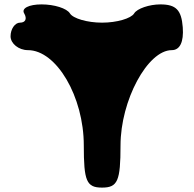

<svg xmlns="http://www.w3.org/2000/svg" viewBox="-20 -903 882 873"><path d="M90 -842C104 -818 96 -800 71 -800C48 -800 28 -771 28 -738C28 -705 65 -675 107 -675C237 -675 361 -463 361 -242C361 -80 373 -50 444 -50C515 -50 528 -80 528 -242C528 -446 651 -675 761 -675C798 -675 816 -712 811 -779C805 -858 780 -883 709 -883C659 -883 603 -864 590 -842C576 -819 511 -800 444 -800C377 -800 312 -819 298 -842C284 -865 227 -883 169 -883C111 -883 76 -865 90 -842Z"/></svg>

Font: Hussar Skorodowane
Style: Bold
Weight: 700
Foundry: Cannot Into Space Fonts
Version: Version 0.892